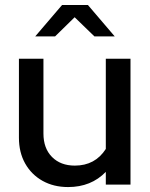

<svg xmlns="http://www.w3.org/2000/svg" viewBox="-20 -747 607 777"><path d="M255.6 10Q197.1 10 152.1 -15.2Q107.1 -40.5 81.8 -85.4Q56.6 -130.4 56.6 -189.6V-509.2H155.8V-206.7Q155.8 -146.7 190.4 -111.8Q225 -76.8 282.8 -76.8Q365 -76.8 408.2 -144.2V-509.2H508.1V0H408.2V-51.5Q348.9 10 255.6 10ZM362 -599.8 282.1 -677.2 203 -599.8H122.6L231.1 -726.7H335.8L444.2 -599.8Z"/></svg>

Font: Red Hat Display VF
Style: Regular
Weight: 300
Designer: Pentagram, MCKL
Foundry: Pentagram, MCKL
Version: Version 1.023